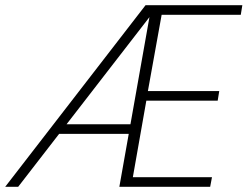

<svg xmlns="http://www.w3.org/2000/svg" viewBox="-30 -720 954 740"><path d="M-10 0 531 -700H904L898 -663H593L540 -369H815L809 -332H534L482 -37H787L780 0H430L546 -654L40 0ZM173 -204 199 -241H493L486 -204Z"/></svg>

Font: DM Sans 16pt ExtraLight
Style: Italic
Weight: 250
Italic angle: -10°
Version: Version 4.004;gftools[0.9.30]